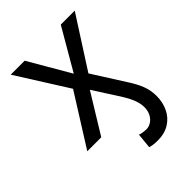

<svg xmlns="http://www.w3.org/2000/svg" viewBox="-214 -631 940 940"><g transform="rotate(-45 256.0 -161.5)"><path d="M201.2 -265.6 34.2 -530.3H130.9L255.9 -315.4L380.9 -530.3H477.5L307.6 -265.6L414.1 -97.7Q439.9 -58.1 452.9 -23.9Q465.8 10.3 465.8 48.8Q465.8 91.8 448.7 127.9Q431.6 164.1 397.9 185.5Q364.3 207 316.4 207Q299.8 207 287.8 205.6Q275.9 204.1 262.7 200.2L270.5 121.1Q275.9 124.5 291.3 126.7Q306.6 128.9 315.4 128.9Q332 128.9 348.1 118.9Q364.3 108.9 374.5 89.6Q384.8 70.3 384.8 43.9Q384.8 32.2 381.8 17.6Q375.5 -14.2 347.7 -60.5L255.9 -204.1L130.9 0H34.2Z"/></g></svg>

Font: Pretendard
Style: Regular
Weight: 400
Designer: Base glyphs from Inter by Rasmus Andersson; Hangeul glyphs from Noto Sans CJK(Source Han Sans) by Jang Soo-young and Kan
Foundry: Kil Hyung-jin
Version: Version 1.309